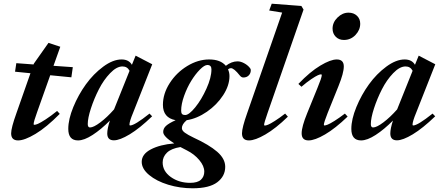

<svg xmlns="http://www.w3.org/2000/svg" viewBox="-20 -745 2387 1034"><path d="M77.6 11.2Q40 11.2 40 -26.9Q40 -56.2 68.4 -135.3L144 -350.6L61 -358.9L67.9 -404.8L160.6 -397.9L162.6 -402.8L241.2 -514.2L304.7 -493.2L268.1 -390.6L372.1 -383.3L364.3 -328.6L250.5 -339.8L179.7 -140.6Q161.1 -89.8 161.1 -76.2Q161.1 -72.8 165 -72.8Q171.4 -72.8 184.3 -78.1Q197.3 -83.5 225.3 -101.6Q253.4 -119.6 287.6 -147.5L301.8 -131.8Q230 -59.1 171.1 -23.9Q112.3 11.2 77.6 11.2Z M400.4 11.2Q347.7 11.2 347.7 -50.8Q347.7 -102.5 374.8 -168.5Q401.9 -234.4 442.6 -290.8Q483.4 -347.2 535.9 -386Q588.4 -424.8 634.8 -424.8Q673.8 -424.8 690.4 -396L710.4 -445.3L799.8 -398.9L696.3 -136.7Q677.2 -90.8 677.2 -73.7Q677.2 -69.3 680.7 -69.3Q705.1 -69.3 785.2 -133.3L799.3 -118.7Q732.4 -54.2 678.7 -21.7Q625 10.7 593.3 10.7Q557.6 10.7 557.6 -26.4Q557.6 -51.8 571.8 -95.7Q524.4 -47.9 478.8 -18.3Q433.1 11.2 400.4 11.2ZM452.6 -76.7Q452.6 -58.6 464.8 -58.6Q483.9 -58.6 520 -85.7Q556.2 -112.8 594.2 -155.8L677.7 -363.8Q665.5 -387.2 639.6 -387.2Q607.9 -387.2 573 -350.8Q538.1 -314.5 512.5 -264.2Q486.8 -213.9 469.7 -161.4Q452.6 -108.9 452.6 -76.7Z M1017.6 269Q949.2 269 886 249.8Q822.8 230.5 783 197.3Q743.2 164.1 743.2 126.5Q743.2 85.4 792.2 59.6Q841.3 33.7 918.5 27.3Q858.9 -9.8 858.9 -34.2Q858.9 -53.2 874 -67.1Q889.2 -81.1 925.8 -97.7Q857.4 -110.4 857.4 -180.7Q857.4 -240.2 893.8 -297.1Q930.2 -354 988.3 -389.4Q1046.4 -424.8 1106.4 -424.8Q1167.5 -424.8 1196.3 -390.6Q1227.1 -414.6 1259.3 -414.6Q1275.9 -414.6 1293.9 -405Q1312 -395.5 1323.2 -382.3Q1330.6 -375 1330.6 -367.2Q1330.6 -350.1 1319.6 -338.9Q1308.6 -327.6 1290.5 -327.6Q1280.3 -327.6 1271.5 -338.4Q1240.2 -377.9 1223.6 -377.9Q1215.3 -377.9 1208 -371.6Q1215.8 -354.5 1215.8 -335Q1215.8 -284.7 1181.9 -232.4Q1147.9 -180.2 1094.5 -143.3Q1041 -106.4 985.4 -97.7Q959.5 -75.7 959.5 -55.2Q959.5 -42 975.6 -30.3Q991.7 -18.6 1022.5 -3.9Q1106.4 34.7 1149.7 72.3Q1192.9 109.9 1192.9 153.3Q1192.9 204.1 1149.9 236.6Q1106.9 269 1017.6 269ZM977.1 -125.5Q997.6 -125.5 1031.2 -166.7Q1064.9 -208 1091.8 -267.6Q1118.7 -327.1 1118.7 -371.6Q1118.7 -395 1096.7 -395Q1081.1 -395 1056.6 -370.4Q1032.2 -345.7 1010 -309.8Q987.8 -273.9 971.7 -229.2Q955.6 -184.6 955.6 -148.4Q955.6 -136.2 960.7 -130.9Q965.8 -125.5 977.1 -125.5ZM856 129.9Q856 176.8 899.9 208.3Q943.8 239.7 1003.9 239.7Q1043.9 239.7 1062 222.9Q1080.1 206.1 1080.1 179.2Q1080.1 148.9 1053.2 116.9Q1026.4 85 987.3 65.4Q963.9 53.7 951.7 46.9Q902.3 54.7 879.2 77.1Q856 99.6 856 129.9Z M1320.8 11.2Q1283.2 11.2 1283.2 -26.9Q1283.2 -57.1 1311 -135.3L1499.5 -677.2L1429.7 -688.5L1443.4 -725.1L1603 -712.9L1614.7 -693.4L1420.9 -136.2Q1402.3 -83 1402.3 -72.8Q1402.3 -68.8 1406.2 -68.8Q1412.1 -68.8 1423.8 -73.5Q1435.5 -78.1 1460.2 -93.8Q1484.9 -109.4 1515.6 -133.3L1530.3 -116.7Q1464.4 -52.7 1409.2 -20.8Q1354 11.2 1320.8 11.2Z M1832 -529.8Q1805.2 -529.8 1788.1 -547.1Q1771 -564.5 1771 -590.8Q1771 -624.5 1797.6 -650.6Q1824.2 -676.8 1856.9 -676.8Q1884.8 -676.8 1902.3 -660.2Q1919.9 -643.6 1919.9 -617.2Q1919.9 -583.5 1894.3 -556.6Q1868.7 -529.8 1832 -529.8ZM1641.6 11.2Q1604.5 11.2 1604.5 -26.9Q1604.5 -62.5 1634.3 -135.3L1689.5 -271Q1712.9 -327.1 1712.9 -340.3Q1712.9 -344.7 1709 -344.7Q1703.1 -344.7 1691.4 -339.6Q1679.7 -334.5 1655.8 -318.4Q1631.8 -302.2 1603.5 -277.8L1586.9 -293Q1649.9 -358.9 1705.1 -391.8Q1760.3 -424.8 1793.5 -424.8Q1831.5 -424.8 1831.5 -387.2Q1831.5 -351.6 1802.7 -280.8L1744.6 -136.7Q1724.1 -85 1724.1 -73.2Q1724.1 -69.3 1727.5 -69.3Q1733.4 -69.3 1745.1 -74Q1756.8 -78.6 1781.5 -94Q1806.2 -109.4 1837.4 -133.3L1852.1 -117.2Q1785.6 -53.2 1730.5 -21Q1675.3 11.2 1641.6 11.2Z M1924.8 11.2Q1872.1 11.2 1872.1 -50.8Q1872.1 -102.5 1899.2 -168.5Q1926.3 -234.4 1967 -290.8Q2007.8 -347.2 2060.3 -386Q2112.8 -424.8 2159.2 -424.8Q2198.2 -424.8 2214.8 -396L2234.9 -445.3L2324.2 -398.9L2220.7 -136.7Q2201.7 -90.8 2201.7 -73.7Q2201.7 -69.3 2205.1 -69.3Q2229.5 -69.3 2309.6 -133.3L2323.7 -118.7Q2256.8 -54.2 2203.1 -21.7Q2149.4 10.7 2117.7 10.7Q2082 10.7 2082 -26.4Q2082 -51.8 2096.2 -95.7Q2048.8 -47.9 2003.2 -18.3Q1957.5 11.2 1924.8 11.2ZM1977.1 -76.7Q1977.1 -58.6 1989.3 -58.6Q2008.3 -58.6 2044.4 -85.7Q2080.6 -112.8 2118.7 -155.8L2202.1 -363.8Q2189.9 -387.2 2164.1 -387.2Q2132.3 -387.2 2097.4 -350.8Q2062.5 -314.5 2036.9 -264.2Q2011.2 -213.9 1994.1 -161.4Q1977.1 -108.9 1977.1 -76.7Z"/></svg>

Font: Elstob 18pt
Style: Bold Italic
Weight: 700
Italic angle: -20°
Designer: Peter S. Baker
Version: Version 1.015